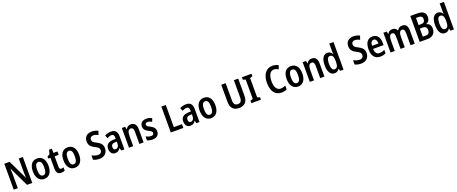

<svg xmlns="http://www.w3.org/2000/svg" viewBox="212 -2859 11835 4968"><g transform="rotate(-20 6130.0 -375.0)"><path d="M584 0V-714H472V-348C472 -302 475 -240 478 -184H475L219 -714H74V0H186V-371C186 -419 183 -479 179 -538H183L439 0Z M1132 -272C1132 -454 1047 -553 917 -553C771 -553 700 -445 700 -272C700 -106 776 10 914 10C1062 10 1132 -108 1132 -272ZM818 -272C818 -394 848 -456 916 -456C984 -456 1013 -394 1013 -272C1013 -151 984 -86 916 -86C848 -86 818 -152 818 -272Z M1418 -89C1381 -89 1364 -113 1364 -163V-449H1475V-543H1364V-660H1287L1255 -542L1189 -508V-449H1248V-156C1248 -38 1295 10 1383 10C1422 10 1455 2 1482 -12V-103C1461 -95 1438 -89 1418 -89Z M1974 -272C1974 -454 1889 -553 1759 -553C1613 -553 1542 -445 1542 -272C1542 -106 1618 10 1756 10C1904 10 1974 -108 1974 -272ZM1660 -272C1660 -394 1690 -456 1758 -456C1826 -456 1855 -394 1855 -272C1855 -151 1826 -86 1758 -86C1690 -86 1660 -152 1660 -272Z M2660 -203C2660 -302 2609 -357 2511 -407C2419 -453 2393 -475 2393 -534C2393 -582 2424 -617 2483 -617C2526 -617 2572 -603 2619 -578L2654 -682C2605 -707 2547 -724 2482 -724C2354 -724 2271 -648 2272 -529C2272 -415 2328 -367 2422 -319C2513 -274 2539 -247 2539 -192C2539 -138 2503 -98 2437 -98C2383 -98 2319 -116 2266 -146V-27C2317 -1 2372 10 2440 10C2576 10 2660 -78 2660 -203Z M2951 -553C2884 -553 2825 -536 2776 -508L2810 -423C2854 -447 2894 -461 2931 -461C2980 -461 3005 -430 3005 -361V-335L2932 -332C2800 -327 2730 -268 2730 -157C2730 -62 2777 10 2868 10C2937 10 2977 -17 3013 -74H3016L3036 0H3121V-363C3121 -488 3064 -553 2951 -553ZM2956 -255 3005 -258V-208C3005 -128 2966 -82 2911 -82C2872 -82 2848 -107 2848 -161C2848 -220 2880 -252 2956 -255Z M3495 -553C3435 -553 3387 -524 3360 -471H3354L3339 -543H3248V0H3364V-268C3364 -397 3389 -452 3462 -452C3514 -452 3534 -411 3534 -331V0H3650V-360C3650 -490 3594 -553 3495 -553Z M4080 -155C4080 -240 4032 -281 3956 -321C3880 -360 3860 -374 3860 -409C3860 -441 3884 -461 3927 -461C3965 -461 4004 -446 4040 -425L4075 -513C4028 -539 3980 -553 3925 -553C3817 -553 3748 -497 3748 -403C3748 -320 3794 -276 3871 -238C3947 -201 3966 -181 3966 -148C3966 -109 3941 -88 3891 -88C3842 -88 3788 -106 3749 -131V-21C3790 -1 3839 10 3898 10C4014 10 4080 -49 4080 -155Z M4399 0H4744V-104H4520V-714H4399Z M5019 -553C4952 -553 4893 -536 4844 -508L4878 -423C4922 -447 4962 -461 4999 -461C5048 -461 5073 -430 5073 -361V-335L5000 -332C4868 -327 4798 -268 4798 -157C4798 -62 4845 10 4936 10C5005 10 5045 -17 5081 -74H5084L5104 0H5189V-363C5189 -488 5132 -553 5019 -553ZM5024 -255 5073 -258V-208C5073 -128 5034 -82 4979 -82C4940 -82 4916 -107 4916 -161C4916 -220 4948 -252 5024 -255Z M5725 -272C5725 -454 5640 -553 5510 -553C5364 -553 5293 -445 5293 -272C5293 -106 5369 10 5507 10C5655 10 5725 -108 5725 -272ZM5411 -272C5411 -394 5441 -456 5509 -456C5577 -456 5606 -394 5606 -272C5606 -151 5577 -86 5509 -86C5441 -86 5411 -152 5411 -272Z M6515 -241V-714H6395V-243C6395 -141 6359 -96 6282 -96C6208 -96 6169 -141 6169 -242V-714H6048V-239C6048 -75 6129 10 6281 10C6436 10 6515 -79 6515 -241Z M6881 0V-67L6809 -91V-623L6881 -647V-714H6617V-647L6689 -623V-91L6617 -67V0Z M7458 -620C7504 -620 7544 -604 7581 -582L7620 -682C7569 -710 7512 -724 7453 -724C7273 -724 7175 -568 7175 -357C7175 -127 7271 10 7447 10C7506 10 7554 0 7597 -22V-129C7555 -109 7512 -95 7463 -95C7358 -95 7300 -190 7300 -356C7300 -509 7353 -620 7458 -620Z M8120 -272C8120 -454 8035 -553 7905 -553C7759 -553 7688 -445 7688 -272C7688 -106 7764 10 7902 10C8050 10 8120 -108 8120 -272ZM7806 -272C7806 -394 7836 -456 7904 -456C7972 -456 8001 -394 8001 -272C8001 -151 7972 -86 7904 -86C7836 -86 7806 -152 7806 -272Z M8474 -553C8414 -553 8366 -524 8339 -471H8333L8318 -543H8227V0H8343V-268C8343 -397 8368 -452 8441 -452C8493 -452 8513 -411 8513 -331V0H8629V-360C8629 -490 8573 -553 8474 -553Z M8909 10C8970 10 9008 -17 9039 -65H9045L9063 0H9155V-760H9039V-563C9039 -539 9041 -506 9043 -473H9039C9010 -524 8966 -553 8907 -553C8800 -553 8734 -452 8734 -271C8734 -90 8799 10 8909 10ZM8943 -87C8883 -87 8852 -149 8852 -271C8852 -389 8882 -454 8942 -454C9013 -454 9041 -397 9041 -279V-252C9040 -140 9011 -87 8943 -87Z M9864 -203C9864 -302 9813 -357 9715 -407C9623 -453 9597 -475 9597 -534C9597 -582 9628 -617 9687 -617C9730 -617 9776 -603 9823 -578L9858 -682C9809 -707 9751 -724 9686 -724C9558 -724 9475 -648 9476 -529C9476 -415 9532 -367 9626 -319C9717 -274 9743 -247 9743 -192C9743 -138 9707 -98 9641 -98C9587 -98 9523 -116 9470 -146V-27C9521 -1 9576 10 9644 10C9780 10 9864 -78 9864 -203Z M10149 -552C10017 -552 9942 -452 9942 -268C9942 -96 10017 10 10167 10C10228 10 10276 -1 10321 -27V-123C10273 -96 10231 -84 10180 -84C10100 -84 10060 -137 10058 -242H10346V-308C10346 -456 10276 -552 10149 -552ZM10151 -462C10208 -462 10236 -406 10236 -327H10059C10064 -419 10097 -462 10151 -462Z M10966 -553C10904 -553 10859 -525 10831 -471H10824C10806 -520 10764 -553 10696 -553C10634 -553 10586 -525 10562 -472H10556L10541 -543H10450V0H10566V-267C10566 -385 10585 -452 10656 -452C10703 -452 10725 -416 10725 -331V0H10841V-283C10841 -395 10865 -452 10931 -452C10977 -452 11000 -415 11000 -330V0H11116V-358C11116 -491 11067 -553 10966 -553Z M11443 -714H11253V0H11471C11608 0 11689 -79 11689 -206C11689 -305 11644 -355 11566 -374V-379C11632 -394 11673 -452 11673 -539C11673 -658 11597 -714 11443 -714ZM11447 -419H11374V-615H11442C11515 -615 11550 -584 11550 -523C11550 -455 11520 -419 11447 -419ZM11374 -323H11452C11529 -323 11564 -283 11564 -215C11564 -141 11532 -100 11459 -100H11374Z M11949 10C12010 10 12048 -17 12079 -65H12085L12103 0H12195V-760H12079V-563C12079 -539 12081 -506 12083 -473H12079C12050 -524 12006 -553 11947 -553C11840 -553 11774 -452 11774 -271C11774 -90 11839 10 11949 10ZM11983 -87C11923 -87 11892 -149 11892 -271C11892 -389 11922 -454 11982 -454C12053 -454 12081 -397 12081 -279V-252C12080 -140 12051 -87 11983 -87Z"/></g></svg>

Font: Noto Sans Lao UI Cond SemBd
Style: Regular
Weight: 600
Width: 3
Designer: Monotype Design Team
Foundry: Monotype Imaging Inc.
Version: Version 2.000